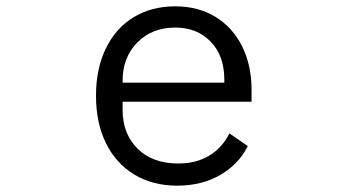

<svg xmlns="http://www.w3.org/2000/svg" viewBox="-20 -573 1096 606"><path d="M283 -271Q283 -356 314 -420Q345 -484 401.5 -518.5Q458 -553 533 -553Q606 -553 660.5 -519.5Q715 -486 744.5 -426Q774 -366 774 -289V-252H367V-226Q367 -151 414 -104Q461 -57 543 -57Q599 -57 640 -81.5Q681 -106 704 -152L762 -112Q734 -55 675.5 -21Q617 13 539 13Q462 13 404 -22Q346 -57 314.5 -121Q283 -185 283 -271ZM367 -318V-312H688V-322Q688 -397 645 -441.5Q602 -486 533 -486Q460 -486 413.5 -439Q367 -392 367 -318Z"/></svg>

Font: PlemolJP
Style: Regular
Weight: 400
Monospace: yes
Version: v2.0.4; ttfautohint (v1.8.4.7-5d5b-dirty) -l 6 -r 45 -G 200 